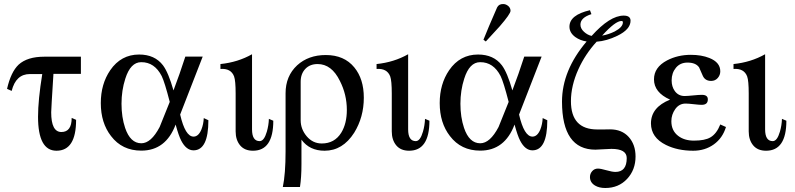

<svg xmlns="http://www.w3.org/2000/svg" viewBox="-20 -731 3958 956"><path d="M382.8 -363.3H246.1Q234.9 -187 234.9 -171.9Q234.9 -73.7 285.6 -73.7Q336.9 -73.7 336.9 -144L358.9 -134.3Q358.9 19.5 261.2 19.5Q169.4 19.5 169.4 -149.4Q169.4 -233.4 190.4 -362.3H128.9Q59.1 -362.3 38.1 -278.3L15.1 -288.6Q34.2 -372.6 72.8 -409.2Q116.2 -448.7 200.2 -448.7H382.8Z M1017.6 -132.3Q1017.6 17.1 943.8 17.6Q907.2 17.6 882.3 -30.8Q869.6 -55.2 854.5 -110.8Q805.7 19 683.6 19Q587.9 19 532.7 -53.7Q481.9 -119.1 481.9 -217.8Q481.9 -312.5 528.8 -381.3Q582.5 -459.5 672.9 -459.5Q750.5 -459.5 791.5 -405.8Q818.4 -370.1 843.8 -280.8Q874.5 -361.3 902.8 -449.2H989.3L877 -160.6Q902.3 -50.8 943.8 -50.8Q968.3 -50.8 982.9 -86.4Q993.2 -112.3 994.6 -143.1ZM825.2 -223.6Q799.8 -322.3 785.2 -352.1Q749.5 -421.9 683.1 -421.4Q629.9 -421.4 604 -339.4Q585 -280.8 585 -214.4Q585 -147.9 603 -94.2Q628.9 -17.6 683.6 -17.6Q732.4 -17.6 774.9 -98.6Q777.8 -104.5 825.2 -223.6Z M1340.8 -129.9Q1340.8 19.5 1239.7 19.5Q1197.8 19.5 1175.5 -7.3Q1153.3 -34.2 1153.3 -76.7V-265.1Q1153.3 -329.1 1145.5 -350.6Q1129.9 -391.6 1077.6 -387.7V-412.1Q1164.1 -420.9 1234.9 -460.9V-86.9Q1234.9 -28.3 1272.9 -28.3Q1294.9 -28.3 1308.6 -75.2Q1317.9 -107.4 1318.8 -139.2Z M1791.5 -244.6Q1791.5 -147.9 1743.7 -70.3Q1686.5 19.5 1596.2 19.5Q1521 19.5 1481 -35.6V86.4Q1481 152.8 1473.6 200.2H1388.2Q1401.9 134.8 1401.9 22.9V-266.6Q1401.9 -352.1 1459.5 -405.8Q1515.6 -457 1602.1 -457Q1693.8 -457 1744.1 -395.5Q1791.5 -337.9 1791.5 -244.6ZM1707 -183.6Q1707 -260.3 1672.4 -328.1Q1631.3 -412.1 1561.5 -412.1Q1522.9 -412.1 1500 -387.7Q1477.1 -363.3 1477.1 -324.2V-132.3Q1477.1 -87.9 1507.3 -52.2Q1537.6 -16.6 1582 -16.6Q1646 -16.6 1679.2 -70.3Q1707 -115.7 1707 -183.6Z M2118.2 -129.9Q2118.2 19.5 2017.1 19.5Q1975.1 19.5 1952.9 -7.3Q1930.7 -34.2 1930.7 -76.7V-265.1Q1930.7 -329.1 1922.9 -350.6Q1907.2 -391.6 1855 -387.7V-412.1Q1941.4 -420.9 2012.2 -460.9V-86.9Q2012.2 -28.3 2050.3 -28.3Q2072.3 -28.3 2085.9 -75.2Q2095.2 -107.4 2096.2 -139.2Z M2705.1 -132.3Q2705.1 17.1 2631.3 17.6Q2594.7 17.6 2569.8 -30.8Q2557.1 -55.2 2542 -110.8Q2493.2 19 2371.1 19Q2275.4 19 2220.2 -53.7Q2169.4 -119.1 2169.4 -217.8Q2169.4 -312.5 2216.3 -381.3Q2270 -459.5 2360.4 -459.5Q2438 -459.5 2479 -405.8Q2505.9 -370.1 2531.2 -280.8Q2562 -361.3 2590.3 -449.2H2676.8L2564.5 -160.6Q2589.8 -50.8 2631.3 -50.8Q2655.8 -50.8 2670.4 -86.4Q2680.7 -112.3 2682.1 -143.1ZM2512.7 -223.6Q2487.3 -322.3 2472.7 -352.1Q2437 -421.9 2370.6 -421.4Q2317.4 -421.4 2291.5 -339.4Q2272.5 -280.8 2272.5 -214.4Q2272.5 -147.9 2290.5 -94.2Q2316.4 -17.6 2371.1 -17.6Q2419.9 -17.6 2462.4 -98.6Q2465.3 -104.5 2512.7 -223.6ZM2522 -677.2Q2522 -662.1 2468.8 -600.6Q2434.1 -562.5 2398.9 -524.4L2387.2 -533.2Q2408.7 -587.9 2455.1 -693.8Q2463.9 -711.4 2485.4 -710.9Q2499 -710.9 2510.5 -701.2Q2522 -691.4 2522 -677.2Z M3144.5 48.3Q3144.5 114.7 3102.3 159.9Q3060.1 205.1 2993.7 205.1Q2963.4 205.1 2942.9 192.9Q2917.5 177.7 2917.5 150.4Q2917.5 133.8 2928.7 121.1Q2939.9 108.4 2957 108.4Q2970.7 108.4 2999.5 116.7Q3028.3 125 3044.4 125Q3100.6 125 3100.6 56.2Q3100.6 10.3 3024.4 10.3Q3010.7 10.3 2983.9 12.2Q2957 14.2 2944.8 14.2Q2778.8 14.2 2778.3 -224.6Q2778.3 -380.4 2900.9 -524.4Q2868.7 -529.3 2844.7 -546.4Q2815.4 -567.9 2815.4 -598.1Q2815.4 -656.7 2917.5 -680.2L2924.8 -660.6Q2870.1 -643.1 2870.1 -608.4Q2870.1 -588.9 2887.7 -572.8Q2905.3 -556.6 2925.8 -552.2Q3016.6 -653.3 3085.4 -653.3Q3119.6 -653.3 3119.6 -627.9Q3119.6 -584.5 3053.7 -552.7Q3000.5 -526.9 2950.7 -523.4Q2893.6 -460.9 2859.9 -386.2Q2822.8 -304.2 2822.8 -227.1Q2822.8 -86.4 2954.1 -86.4H2985.8Q3007.3 -87.4 3017.6 -86.9Q3076.2 -86.9 3110.4 -49.1Q3144.5 -11.2 3144.5 48.3ZM3081.5 -620.1Q3081.5 -626.5 3074.2 -626.5Q3043.9 -626.5 2978 -553.7Q3009.8 -559.1 3040.5 -574.2Q3081.5 -595.7 3081.5 -620.1Z M3594.7 -98.6Q3578.1 -43.5 3534.2 -12Q3490.2 19.5 3431.6 19.5Q3354 19.5 3295.9 -9.3Q3221.7 -45.9 3221.2 -116.2Q3221.2 -196.8 3316.4 -234.9Q3236.3 -270.5 3236.3 -335.9Q3236.3 -396 3301.3 -430.2Q3354.5 -458 3419.9 -458Q3472.2 -458 3511.7 -442.4Q3566.4 -420.9 3566.4 -376Q3566.4 -356.9 3553.7 -342.5Q3541 -328.1 3521 -328.1Q3491.7 -328.1 3480 -352.1Q3470.7 -373.5 3460.9 -395.5Q3444.3 -419.4 3403.3 -419.4Q3366.7 -419.4 3345.5 -393.6Q3324.2 -367.7 3324.2 -330.6Q3324.2 -299.8 3339.8 -277.8Q3357.4 -253.4 3387.7 -252.9Q3402.8 -252.9 3431.6 -255.9Q3460.4 -258.8 3474.6 -258.8Q3504.9 -258.8 3504.4 -235.8Q3504.4 -209 3473.6 -209Q3460.9 -209 3434.1 -212.2Q3407.2 -215.3 3393.6 -215.3Q3361.8 -215.3 3342.3 -188Q3322.8 -160.6 3322.8 -127.4Q3322.8 -80.6 3356.4 -54.7Q3387.2 -30.8 3435.1 -30.8Q3489.7 -30.8 3517.1 -46.9Q3547.9 -64.5 3566.4 -111.3Z M3895.5 -129.9Q3895.5 19.5 3794.4 19.5Q3752.4 19.5 3730.2 -7.3Q3708 -34.2 3708 -76.7V-265.1Q3708 -329.1 3700.2 -350.6Q3684.6 -391.6 3632.3 -387.7V-412.1Q3718.8 -420.9 3789.6 -460.9V-86.9Q3789.6 -28.3 3827.6 -28.3Q3849.6 -28.3 3863.3 -75.2Q3872.6 -107.4 3873.5 -139.2Z"/></svg>

Font: Accordance
Style: Regular
Weight: 400
Version: Version 1.1 (build May 11, 2018) Miklal Software Solutions, 